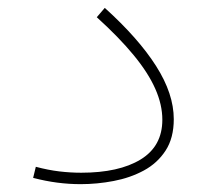

<svg xmlns="http://www.w3.org/2000/svg" viewBox="-20 -467 530 492"><path d="M425.3 -161.6Q425.3 -226.6 380.1 -297.6Q335 -368.7 248.5 -446.8L228 -422.9Q285.2 -371.1 322.5 -325.7Q359.9 -280.3 377.9 -239.5Q396 -198.7 396 -160.2Q396 -92.3 340.3 -58.3Q284.7 -24.4 188 -24.4Q160.2 -24.4 131.8 -27.8Q103.5 -31.2 71.8 -39.6L64.9 -11.2Q96.7 -2.9 126.7 1Q156.7 4.9 186.5 4.9Q229 4.9 271.2 -3.2Q313.5 -11.2 348.4 -30Q383.3 -48.8 404.3 -81.1Q425.3 -113.3 425.3 -161.6Z"/></svg>

Font: Estedad VF
Style: Regular
Weight: 100
Designer: Amin Abedi
Version: Version 7.3